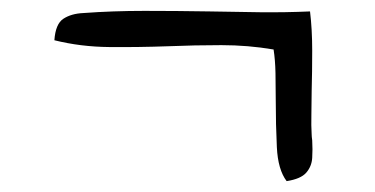

<svg xmlns="http://www.w3.org/2000/svg" viewBox="-20 -450 689 353"><path d="M507 -117Q491 -138 489 -179.5Q487 -221 487 -264Q487 -291 486.5 -315.5Q486 -340 483 -359Q436 -367 387 -367Q338 -367 290 -365Q234 -363 181 -363.5Q128 -364 80 -376Q82 -406 96.5 -415.5Q111 -425 133 -426Q187 -430 245.5 -430Q304 -430 365 -429Q411 -428 458 -427.5Q505 -427 550 -429Q554 -396 554 -357Q554 -318 553 -282Q553 -259 552.5 -239Q552 -219 553 -203Q553 -199 554 -192Q555 -175 554 -159.5Q553 -144 543 -132.5Q533 -121 507 -117Z"/></svg>

Font: Yuji Syuku
Style: Regular
Weight: 400
Designer: Kataoka Yuji
Foundry: Kinuta Font Factory
Version: Version 3.002